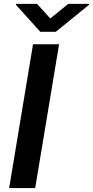

<svg xmlns="http://www.w3.org/2000/svg" viewBox="-20 -951 471 971"><path d="M278.8 -727.3 158 0H26.3L147 -727.3ZM167.3 -931.5 234.4 -857.6 325.3 -931.5H431.1L430 -926.5L262.1 -790.1H183.9L60.7 -926.5L61.8 -931.5Z"/></svg>

Font: Inter UI Semi Bold
Style: Italic
Weight: 600
Italic angle: -9.39999°
Designer: Rasmus Andersson
Foundry: rsms
Version: 3.2;8d6f07862